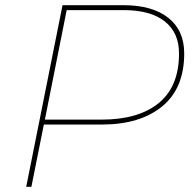

<svg xmlns="http://www.w3.org/2000/svg" viewBox="-20 -720 750 740"><path d="M81 0 221 -700H456Q567 -700 628.5 -651.5Q690 -603 690 -514Q690 -379 604.5 -309.5Q519 -240 373 -240H149L101 0ZM153 -259H372Q514 -259 592 -323Q670 -387 670 -514Q670 -594 615 -637.5Q560 -681 457 -681H237Z"/></svg>

Font: Montserrat Thin
Style: Italic
Weight: 100
Italic angle: -11.3°
Designer: Julieta Ulanovsky
Foundry: Julieta Ulanovsky
Version: Version 9.000; ttfautohint (v1.8.4.7-5d5b)